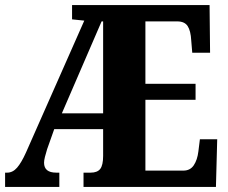

<svg xmlns="http://www.w3.org/2000/svg" viewBox="-20 -734 894 754"><path d="M0 0V-56H8Q30 -56 47 -75.5Q64 -95 82 -135L311 -653L263 -658V-714H803L805 -527H735L731 -575Q729 -613 717 -631.5Q705 -650 676 -650H551V-405H748V-342H551V-64H700Q727 -64 741 -85Q755 -106 759 -139L765 -187H833L828 0H308V-56H336Q362 -56 373.5 -70.5Q385 -85 385 -122V-227H193L165 -148Q160 -132 156.5 -118Q153 -104 153 -95Q153 -56 201 -56H213V0ZM223 -289H385V-650H379Z"/></svg>

Font: Noto Serif Lao ExtraCondensed Black
Style: Regular
Weight: 900
Width: 2
Designer: Monotype Design Team
Foundry: Monotype Imaging Inc.
Version: Version 2.003; ttfautohint (v1.8.4.7-5d5b)